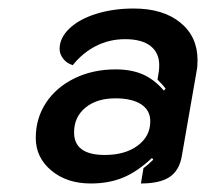

<svg xmlns="http://www.w3.org/2000/svg" viewBox="-20 -729 485 451"><path d="M64 -405Q64 -451 88 -487.5Q112 -524 155 -545Q198 -566 252 -566Q289 -566 316 -554Q343 -542 365 -516L369 -521Q363 -529 350 -542L353 -561Q354 -566 354 -576Q354 -605 333.5 -621Q313 -637 274 -637Q237 -637 205.5 -621Q174 -605 151 -576Q137 -580 128.5 -591Q120 -602 120 -614Q120 -640 143 -662Q166 -684 206 -696.5Q246 -709 294 -709Q363 -709 403.5 -676Q444 -643 444 -588Q444 -572 442 -563L407 -362Q401 -328 378 -313Q355 -298 311 -298L317 -334Q327 -341 340 -354L337 -358Q303 -326 269.5 -312Q236 -298 193 -298Q137 -298 100.5 -328.5Q64 -359 64 -405ZM333 -444Q333 -470 311.5 -484Q290 -498 251 -498Q207 -498 180.5 -476Q154 -454 154 -418Q154 -365 226 -365Q274 -365 303.5 -387Q333 -409 333 -444Z"/></svg>

Font: K2D SemiBold
Style: Italic
Weight: 600
Italic angle: -10°
Designer: Katatrad Aksorn Co.,Ltd.
Foundry: Cadson Demak Co.,Ltd.
Version: Version 1.000; ttfautohint (v1.6)